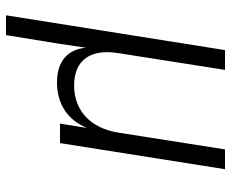

<svg xmlns="http://www.w3.org/2000/svg" viewBox="-85 -505 770 640"><g transform="rotate(90 300.0 -185.0)"><path d="M31 180H97L125 8L139 -86C145 -27 182 10 255 10C328 10 380 -27 405 -87H406L392 0H457L544 -550H478L422 -194C407 -101 348 -47 265 -47C181 -47 142 -101 157 -194L213 -550H147Z"/></g></svg>

Font: JetBrains Mono ExtraLight
Style: Italic
Weight: 240
Italic angle: -9°
Monospace: yes
Designer: Philipp Nurullin, Konstantin Bulenkov
Foundry: JetBrains
Version: Version 2.305